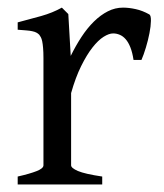

<svg xmlns="http://www.w3.org/2000/svg" viewBox="-20 -489 436 509"><path d="M376 -450.7Q380.4 -447.8 380.1 -433.6Q379.9 -419.4 376.2 -400.9Q372.6 -382.3 366.7 -362.8Q360.8 -343.3 355 -330.1H334Q331.1 -349.6 325.7 -363.3Q320.3 -377 313.2 -385Q306.2 -393.1 297.6 -396.7Q289.1 -400.4 279.8 -400.4Q269 -400.4 254.6 -391.4Q240.2 -382.3 225.1 -363Q210 -343.8 195.1 -313.7Q180.2 -283.7 168.5 -242.2V-50.8Q168.5 -43.5 186.8 -35.6Q205.1 -27.8 251 -21V0H26.9V-21Q59.1 -28.3 77.1 -35.4Q95.2 -42.5 95.2 -50.8V-335Q95.2 -351.1 94.2 -362.1Q93.3 -373 91.8 -379.9Q90.3 -386.7 88.1 -390.6Q85.9 -394.5 84 -397Q80.6 -400.4 76.4 -402.6Q72.3 -404.8 65.7 -406.2Q59.1 -407.7 49.8 -408.4Q40.5 -409.2 26.9 -410.2V-429.7Q58.6 -438 89.1 -446.5Q119.6 -455.1 144 -468.8L161.1 -451.7L167.5 -340.8Q180.7 -367.7 196 -391.1Q211.4 -414.6 229 -431.9Q246.6 -449.2 265.9 -459Q285.2 -468.8 306.2 -468.8Q321.8 -468.8 339.8 -464.8Q357.9 -460.9 376 -450.7Z"/></svg>

Font: Gentium Unicode
Style: Regular
Weight: 400
Version: Version 1.009